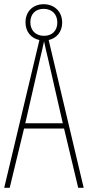

<svg xmlns="http://www.w3.org/2000/svg" viewBox="-20 -891 417 911"><path d="M351 0H377L211 -701C249 -710 275 -740 275 -784C275 -837 237 -871 187 -871C139 -871 101 -839 101 -785C101 -739 129 -709 167 -701L0 0H26L94 -281H284ZM189 -721C146 -721 124 -750 124 -785C124 -822 146 -849 187 -849C227 -849 252 -823 252 -784C252 -746 228 -721 189 -721ZM208 -612 278 -306H100L170 -612C178 -646 183 -666 189 -695C195 -666 200 -645 208 -612Z"/></svg>

Font: Noto Sans Ethiopic ExtraCondensed Thin
Style: Regular
Weight: 100
Width: 2
Designer: Monotype Design Team
Foundry: Monotype Imaging Inc.
Version: Version 2.102